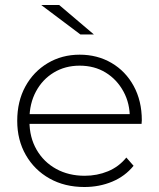

<svg xmlns="http://www.w3.org/2000/svg" viewBox="-20 -745 637 769"><path d="M318 4Q239 4 178.5 -30Q118 -64 83.5 -124Q49 -184 49 -261Q49 -339 81.5 -398.5Q114 -458 171 -492Q228 -526 299 -526Q370 -526 426.5 -493Q483 -460 515.5 -400.5Q548 -341 548 -263Q548 -260 547.5 -256.5Q547 -253 547 -249H86V-288H520L500 -269Q501 -330 474.5 -378.5Q448 -427 403 -454.5Q358 -482 299 -482Q241 -482 195.5 -454.5Q150 -427 124 -378.5Q98 -330 98 -268V-259Q98 -195 126.5 -145.5Q155 -96 205 -68.5Q255 -41 319 -41Q369 -41 412.5 -59Q456 -77 486 -114L515 -81Q481 -39 429.5 -17.5Q378 4 318 4ZM302 -607 145 -725H217L356 -607Z"/></svg>

Font: MOST Montserrat Light
Style: Regular
Weight: 300
Designer: Julieta Ulanovsky
Foundry: Julieta Ulanovsky
Version: Version 8.000;March 11, 2024;FontCreator 15.0.0.2926 64-bit